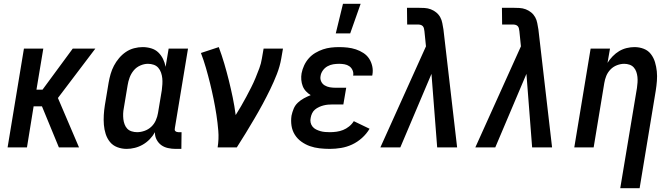

<svg xmlns="http://www.w3.org/2000/svg" viewBox="-20 -776 3540 1011"><path d="M20 0 106 -520H208L172 -304H204L363 -520H482L285 -260L396 0H290L201 -216H157L122 0Z M647 8Q621 8 597.5 -1Q574 -10 559 -28.5Q544 -47 536.5 -70.5Q529 -94 527 -119Q525 -144 526.5 -170Q528 -196 532 -221L552 -341Q556 -364 562.5 -386.5Q569 -409 580 -430Q591 -451 607 -470Q623 -489 643 -502.5Q663 -516 686 -522Q709 -528 731 -528Q754 -528 776 -521.5Q798 -515 813.5 -500Q829 -485 838.5 -465.5Q848 -446 852 -424L868 -520H970L901 -103Q900 -98 900 -93.5Q900 -89 903 -86Q906 -83 910.5 -81.5Q915 -80 919 -80H936L935 8H904Q884 8 864 3.5Q844 -1 829 -12Q814 -23 804.5 -41Q795 -59 796 -80Q785 -60 768.5 -43Q752 -26 732 -14.5Q712 -3 690 2.5Q668 8 647 8ZM702 -80Q721 -80 741 -87Q761 -94 776.5 -108.5Q792 -123 800.5 -142.5Q809 -162 812 -181L832 -301Q834 -317 835 -333Q836 -349 834.5 -364Q833 -379 828 -393.5Q823 -408 813.5 -419Q804 -430 789.5 -435Q775 -440 759 -440Q739 -440 718.5 -431Q698 -422 684 -405Q670 -388 662.5 -367.5Q655 -347 652 -327L632 -207Q629 -192 628.5 -177.5Q628 -163 629.5 -149Q631 -135 636 -121.5Q641 -108 650 -98.5Q659 -89 673 -84.5Q687 -80 702 -80Z M1126 0Q1133 -44 1129.5 -87Q1126 -130 1119.5 -172Q1113 -214 1104.5 -255.5Q1096 -297 1086 -337.5Q1076 -378 1064.5 -418Q1053 -458 1038 -497L1132 -528Q1148 -485 1161 -441Q1174 -397 1185 -352.5Q1196 -308 1205.5 -262.5Q1215 -217 1221 -170Q1236 -194 1250 -218Q1264 -242 1277 -266.5Q1290 -291 1302.5 -315.5Q1315 -340 1325.5 -365.5Q1336 -391 1345.5 -416.5Q1355 -442 1359 -468L1368 -520H1470L1461 -468Q1454 -427 1438 -386Q1422 -345 1403 -306Q1384 -267 1363 -228Q1342 -189 1319.5 -151Q1297 -113 1274 -75Q1251 -37 1227 0Z M1748 -600 1786 -756H1879L1824 -600ZM1717 8Q1690 8 1663 5Q1636 2 1612 -6.5Q1588 -15 1567 -30Q1546 -45 1532.5 -66.5Q1519 -88 1515 -114Q1511 -140 1515 -167Q1519 -186 1526.5 -204Q1534 -222 1548.5 -235.5Q1563 -249 1580.5 -258.5Q1598 -268 1616 -275Q1603 -283 1591.5 -295Q1580 -307 1574 -322.5Q1568 -338 1566.5 -355.5Q1565 -373 1568 -390Q1572 -411 1581.5 -431.5Q1591 -452 1606 -469Q1621 -486 1640.5 -497.5Q1660 -509 1680.5 -516Q1701 -523 1722.5 -525.5Q1744 -528 1765 -528Q1788 -528 1810.5 -525.5Q1833 -523 1854 -516Q1875 -509 1893.5 -497Q1912 -485 1923.5 -467.5Q1935 -450 1940 -428Q1945 -406 1941 -383L1940 -378H1839L1840 -380Q1842 -394 1836 -407Q1830 -420 1819 -427.5Q1808 -435 1794 -437.5Q1780 -440 1766 -440Q1750 -440 1734.5 -437.5Q1719 -435 1704.5 -427Q1690 -419 1680 -405Q1670 -391 1668 -376Q1665 -361 1671 -347.5Q1677 -334 1689.5 -326.5Q1702 -319 1716.5 -316.5Q1731 -314 1746 -314H1803L1788 -226H1731Q1719 -226 1707.5 -225Q1696 -224 1684 -221Q1672 -218 1660 -212.5Q1648 -207 1638.5 -199Q1629 -191 1623.5 -179.5Q1618 -168 1616 -156Q1613 -143 1615.5 -131Q1618 -119 1625.5 -109.5Q1633 -100 1644 -94.5Q1655 -89 1667 -85.5Q1679 -82 1692 -81Q1705 -80 1717 -80Q1735 -80 1752.5 -82.5Q1770 -85 1786.5 -91.5Q1803 -98 1818 -110Q1833 -122 1843 -138L1926 -98Q1910 -71 1886 -49.5Q1862 -28 1834 -15Q1806 -2 1776 3Q1746 8 1717 8Z M1983 0 2223 -532 2215 -611Q2214 -618 2212.5 -625.5Q2211 -633 2206.5 -638Q2202 -643 2195 -645Q2188 -647 2180 -647H2124L2123 -735H2180Q2197 -735 2215 -734Q2233 -733 2248.5 -727Q2264 -721 2277 -710.5Q2290 -700 2298 -685.5Q2306 -671 2309 -654.5Q2312 -638 2315 -621L2387 0H2282L2252 -387L2088 0Z M2483 0 2723 -532 2715 -611Q2714 -618 2712.5 -625.5Q2711 -633 2706.5 -638Q2702 -643 2695 -645Q2688 -647 2680 -647H2624L2623 -735H2680Q2697 -735 2715 -734Q2733 -733 2748.5 -727Q2764 -721 2777 -710.5Q2790 -700 2798 -685.5Q2806 -671 2809 -654.5Q2812 -638 2815 -621L2887 0H2782L2752 -387L2588 0Z M3246 215 3334 -313Q3336 -327 3337 -342Q3338 -357 3336.5 -371Q3335 -385 3330.5 -398Q3326 -411 3317 -421Q3308 -431 3294.5 -435.5Q3281 -440 3267 -440Q3248 -440 3228.5 -432.5Q3209 -425 3194.5 -410Q3180 -395 3172.5 -376.5Q3165 -358 3162 -339L3106 0H3004L3090 -520H3192L3179 -445Q3190 -463 3206 -479.5Q3222 -496 3240.5 -507Q3259 -518 3280 -523Q3301 -528 3321 -528Q3347 -528 3370 -519Q3393 -510 3407.5 -491Q3422 -472 3429 -448.5Q3436 -425 3438.5 -400.5Q3441 -376 3439 -350Q3437 -324 3433 -299L3348 215Z"/></svg>

Font: Iosevka SS18 Semibold
Style: Italic
Weight: 600
Italic angle: -9°
Monospace: yes
Designer: Belleve Invis
Foundry: Belleve Invis
Version: Version 25.1.1; ttfautohint (v1.8.4)